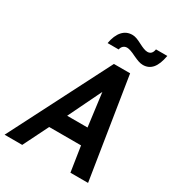

<svg xmlns="http://www.w3.org/2000/svg" viewBox="-253 -1033 1059 1159"><g transform="rotate(30 277.0 -454.0)"><path d="M317 -700H430L541 0H418L391 -175H169L82 0H-41ZM371 -288 341 -519 229 -288ZM400 -804Q358 -825 338 -825Q322 -825 311.5 -815.5Q301 -806 298 -790H221Q231 -847 258 -877.5Q285 -908 326 -908Q343 -908 359.5 -901.5Q376 -895 397 -884Q412 -876 427.5 -870Q443 -864 455 -864Q487 -864 493 -903H572Q561 -841 536 -811.5Q511 -782 471 -782Q456 -782 439.5 -787.5Q423 -793 400 -804Z"/></g></svg>

Font: Cabin SemiBold
Style: Italic
Weight: 600
Italic angle: -7°
Designer: Pablo Impallari
Foundry: Pablo Impallari. http://www.impallari.com Igino Marini. http://www.ikern.com
Version: Version 2.200